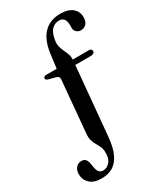

<svg xmlns="http://www.w3.org/2000/svg" viewBox="-299 -815 967 1143"><g transform="rotate(-30 185.0 -243.5)"><path d="M249.5 -454.5 203.5 44.5Q197 118.5 176 161.8Q155 205 122.5 223.8Q90 242.5 46.5 242.5Q-7 242.5 -34 216.8Q-61 191 -61 154Q-61 125.5 -46.2 108.5Q-31.5 91.5 -8.5 91.5Q4.5 91.5 13 97.2Q21.5 103 26 113Q31 124.5 32.5 136.8Q34 149 37 163.5Q41 185 50.8 195.5Q60.5 206 77.5 206Q104 206 124.2 181.8Q144.5 157.5 141.5 110.5Q141 96.5 136 84Q131 71.5 124.2 59.5Q117.5 47.5 110.8 34.8Q104 22 100.5 6.5Q97 -9 98.5 -28L131 -389Q132 -401.5 126.2 -407Q120.5 -412.5 106 -416.5L64 -427.5Q47.5 -432.5 47.5 -443Q47.5 -449.5 52.8 -453.2Q58 -457 68 -457H153.5L135.5 -428L150.5 -546.5Q158 -609 179.8 -649.5Q201.5 -690 237 -710.2Q272.5 -730.5 320 -730.5Q374.5 -730.5 403 -706.5Q431.5 -682.5 431.5 -644Q431.5 -614 417.2 -598.5Q403 -583 378.5 -583Q366 -583 355.5 -590Q345 -597 340 -608.5Q336.5 -621 337.8 -631.5Q339 -642 336.5 -659Q334 -678.5 323.2 -688.8Q312.5 -699 293.5 -699Q262 -699 241.2 -675.5Q220.5 -652 214 -598Q212.5 -577 218.2 -559Q224 -541 232 -524.2Q240 -507.5 245.5 -490.5Q251 -473.5 249.5 -454.5ZM224.5 -421.5 230 -457H358.5Q368.5 -457 374.2 -453Q380 -449 380 -439.5Q380 -431.5 372.2 -426.5Q364.5 -421.5 352 -421.5Z"/></g></svg>

Font: Fraunces 28pt
Style: Regular
Weight: 400
Version: Version 1.000;[b76b70a41]